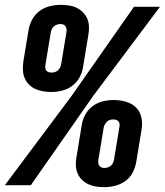

<svg xmlns="http://www.w3.org/2000/svg" viewBox="-35 -763 679 791"><path d="M177 -384Q159 -384 142 -387Q125 -390 110.5 -396.5Q96 -403 84.5 -414.5Q73 -426 66.5 -441.5Q60 -457 59.5 -474Q59 -491 61 -508L83 -641Q87 -663 98.5 -684Q110 -705 129 -718.5Q148 -732 170.5 -737.5Q193 -743 214 -743Q232 -743 249 -740.5Q266 -738 280.5 -731Q295 -724 306.5 -712.5Q318 -701 324.5 -686Q331 -671 331.5 -653.5Q332 -636 329 -619L307 -486Q304 -465 292.5 -444Q281 -423 262 -409Q243 -395 220.5 -389.5Q198 -384 177 -384ZM-15 0 260 -368 517 -735H624L349 -368L92 0ZM177 -464Q184 -464 191 -466Q198 -468 204 -473.5Q210 -479 213 -485.5Q216 -492 217 -499L239 -632Q240 -638 239 -644Q238 -650 234.5 -655Q231 -660 225.5 -662Q220 -664 214 -664Q207 -664 199.5 -661.5Q192 -659 186.5 -654Q181 -649 178 -642Q175 -635 174 -628L152 -495Q151 -489 151.5 -483Q152 -477 155.5 -472.5Q159 -468 165 -466Q171 -464 177 -464ZM395 8Q377 8 360.5 5.5Q344 3 329 -4Q314 -11 302.5 -22.5Q291 -34 284.5 -49Q278 -64 277.5 -81.5Q277 -99 280 -116L302 -249Q305 -270 316.5 -291Q328 -312 347 -326Q366 -340 388.5 -345.5Q411 -351 433 -351Q450 -351 467 -348Q484 -345 498.5 -338.5Q513 -332 525 -320.5Q537 -309 543 -293.5Q549 -278 550 -261Q551 -244 548 -227L526 -94Q522 -72 511 -51Q500 -30 480.5 -16.5Q461 -3 439 2.5Q417 8 395 8ZM395 -71Q402 -71 409.5 -73.5Q417 -76 422.5 -81Q428 -86 431 -93Q434 -100 435 -107L457 -240Q458 -246 457.5 -252Q457 -258 453.5 -262.5Q450 -267 444 -269Q438 -271 432 -271Q425 -271 418 -269Q411 -267 405.5 -261.5Q400 -256 396.5 -249.5Q393 -243 392 -236L370 -103Q369 -97 370 -91Q371 -85 374.5 -80Q378 -75 383.5 -73Q389 -71 395 -71Z"/></svg>

Font: Iosevka SS04 SmBd Ex Obl
Style: Regular
Weight: 600
Width: 7
Italic angle: -9°
Monospace: yes
Designer: Belleve Invis
Foundry: Belleve Invis
Version: Version 19.0.0; ttfautohint (v1.8.4)